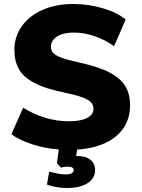

<svg xmlns="http://www.w3.org/2000/svg" viewBox="-20 -741 712 961"><path d="M366 8 361 40H369Q410 40 433 59Q456 78 456 110Q456 151 419 175.5Q382 200 312 200Q290 200 263.5 195.5Q237 191 215 183L226 118Q280 132 306 132Q349 132 349 110Q349 93 317 93Q305 93 285 98L265 76L274 7Q206 2 142 -18.5Q78 -39 37 -69L96 -202Q148 -169 206.5 -151.5Q265 -134 324 -134Q384 -134 416 -150.5Q448 -167 448 -197Q448 -224 419 -241.5Q390 -259 310 -276Q209 -296 153 -325.5Q97 -355 74.5 -395Q52 -435 52 -492Q52 -557 89 -609.5Q126 -662 193 -691.5Q260 -721 346 -721Q423 -721 495.5 -699.5Q568 -678 609 -643L551 -510Q504 -543 452 -560.5Q400 -578 348 -578Q297 -578 266 -558.5Q235 -539 235 -506Q235 -488 246 -476Q257 -464 287 -452.5Q317 -441 377 -428Q474 -407 529.5 -377.5Q585 -348 608 -308.5Q631 -269 631 -214Q631 -118 561.5 -59.5Q492 -1 366 8Z"/></svg>

Font: Muli Black
Style: Regular
Weight: 900
Designer: Vernon Adams
Foundry: Vernon Adams
Version: Version 2.001